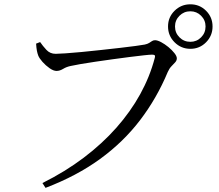

<svg xmlns="http://www.w3.org/2000/svg" viewBox="-20 -846 1040 910"><path d="M776.4 -720.5Q776.4 -764.4 807.4 -795Q838.4 -825.6 882.3 -825.6Q926.1 -825.6 956.7 -795Q987.4 -764.4 987.4 -720.5Q987.4 -676.7 956.7 -645.6Q926.1 -614.6 882.3 -614.6Q838.4 -614.6 807.4 -645.6Q776.4 -676.7 776.4 -720.5ZM809.5 -720.5Q809.5 -690.1 830.7 -669Q851.9 -647.8 882.3 -647.8Q912.1 -647.8 933.1 -669Q954.2 -690.1 954.2 -720.5Q954.2 -750.3 933.1 -771.4Q912.1 -792.5 882.3 -792.5Q851.9 -792.5 830.7 -771.4Q809.5 -750.3 809.5 -720.5ZM243.7 -590.9Q258 -590.9 290.8 -593.2Q323.6 -595.4 367.6 -599.6Q411.6 -603.8 458.5 -609Q505.3 -614.2 548.3 -619Q591.3 -623.8 622.8 -628.2Q654.4 -632.6 666 -634.8Q679.1 -637.6 686.7 -642.4Q694.2 -647.2 700.5 -651.3Q706.7 -655.4 714.8 -655.4Q726.3 -655.4 743.6 -646.3Q760.8 -637.2 777.9 -623.2Q794.9 -609.2 806.5 -594.5Q818.1 -579.9 818.1 -569.6Q818.1 -559.1 810.3 -550.6Q802.5 -542 792.5 -531.8Q782.6 -521.6 775.1 -504.8Q723 -380.1 643.9 -276.5Q564.8 -172.9 454.2 -92.4Q343.7 -12 195.8 44.4L181.1 21.6Q289 -32.2 376.7 -98.5Q464.3 -164.7 531.6 -240.7Q598.8 -316.7 644.5 -399.6Q690.1 -482.4 713.2 -570.1Q716.6 -582 712.6 -584.5Q708.7 -587 700.7 -587Q690.2 -587 661.9 -583.9Q633.6 -580.8 594.9 -575.9Q556.2 -570.9 513.8 -565.1Q471.4 -559.3 431.7 -553.4Q391.9 -547.5 361.2 -542.2Q330.5 -536.8 316.5 -533.6Q295.7 -529.6 279.5 -519.7Q263.3 -509.8 248.2 -509.8Q233.3 -509.8 214.9 -522.8Q196.5 -535.8 181.4 -552.7Q166.4 -569.7 161.4 -582.2Q157.2 -593.3 154.8 -606Q152.4 -618.7 151.1 -639.2L170.2 -646.6Q182.5 -628.6 199.9 -609.7Q217.3 -590.9 243.7 -590.9Z"/></svg>

Font: Noto Serif HK
Style: Regular
Weight: 200
Designer: Ryoko NISHIZUKA 西塚涼子 (kana & ideographs); Frank Grießhammer (Latin, Greek & Cyrillic); Wenlong ZHANG 张文龙 (bopomofo); San
Foundry: Adobe
Version: Version 2.001;hotconv 1.1.0;makeotfexe 2.6.0